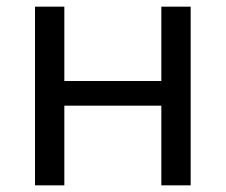

<svg xmlns="http://www.w3.org/2000/svg" viewBox="-20 -556 677 576"><path d="M173 -536V-313H464V-536H552V0H464V-239H173V0H85V-536Z"/></svg>

Font: TSCustom
Style: Regular
Weight: 400
Designer: Monotype Design Team
Foundry: Monotype Imaging Inc.
Version: Version 2.004; ttfautohint (v1.8.3) -l 8 -r 50 -G 200 -x 14 